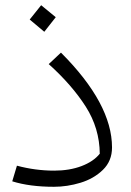

<svg xmlns="http://www.w3.org/2000/svg" viewBox="-20 -704 503 737"><path d="M27 -8 45 -68Q116 -49 188 -49Q247 -49 293 -66.5Q339 -84 363 -114Q362 -212 309 -295Q256 -378 167 -458L214 -502Q410 -306 410 -138Q410 -86 375 -52Q340 -18 289 -2.5Q238 13 187 13Q94 13 27 -8ZM94 -629 138 -684 194 -638 150 -582Z"/></svg>

Font: FiraGO Light
Style: Italic
Weight: 300
Italic angle: -8°
Designer: bBox Type GmbH
Foundry: bBox Type GmbH
Version: Version 1.001